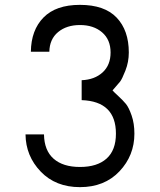

<svg xmlns="http://www.w3.org/2000/svg" viewBox="-20 -770 658 790"><path d="M309 0Q209 0 147.5 -64Q86 -128 85 -217H161Q162 -151 200.5 -117Q239 -83 309 -83Q380 -83 418.5 -117.5Q457 -152 457 -220Q457 -353 316 -358V-440Q369 -442 402 -472Q435 -502 435 -554Q435 -607 400 -637Q365 -667 309 -667Q254 -667 219 -638Q184 -609 183 -557H107Q108 -646 159 -698Q210 -750 309 -750Q410 -750 460 -697.5Q510 -645 510 -554Q510 -515 496 -479.5Q482 -444 474 -434Q466 -424 443 -398Q447 -393 466.5 -375Q486 -357 498 -342.5Q510 -328 521.5 -295Q533 -262 533 -220Q533 -130 471.5 -65Q410 0 309 0Z"/></svg>

Font: Hermit Light
Style: Regular
Weight: 300
Designer: Pablo Caro
Version: Version 2.000;PS 002.000;hotconv 1.0.88;makeotf.lib2.5.64775